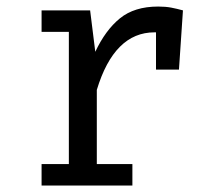

<svg xmlns="http://www.w3.org/2000/svg" viewBox="-20 -572 655 592"><path d="M108.2 0V-66.2H192.3V-473.8H108.2V-540H257.9L273.8 -412.3Q305.1 -479 349.7 -515.4Q394.4 -551.8 467.7 -551.8Q490.3 -551.8 507.9 -548.5Q525.6 -545.1 544.1 -540L531.8 -357.4H461V-472.3Q459 -472.3 456.4 -472.3Q332.3 -472.3 278.5 -294.9V-66.2H388.2V0Z"/></svg>

Font: FiraCode Nerd Font
Style: Regular
Weight: 400
Designer: Carrois Corporate, Edenspiekermann AG, Nikita Prokopov
Foundry: Carrois Corporate, Edenspiekermann AG, Nikita Prokopov
Version: Version 6.002;Nerd Fonts 2.1.0